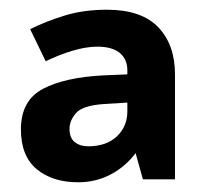

<svg xmlns="http://www.w3.org/2000/svg" viewBox="-20 -742 423 395"><path d="M200 -722Q271 -722 305.5 -686Q340 -650 340 -589V-373H274L259 -427Q238 -399 207.5 -383Q177 -367 141 -367Q88 -367 55.5 -394Q23 -421 23 -476Q23 -535 68 -559Q113 -583 194 -587L242 -589V-597Q242 -620 226.5 -633Q211 -646 180 -646Q158 -646 130.5 -638Q103 -630 74 -616L42 -682Q74 -698 113 -710Q152 -722 200 -722ZM194 -528Q150 -525 136.5 -509.5Q123 -494 123 -477Q123 -458 134 -449.5Q145 -441 161 -441Q199 -441 220.5 -461.5Q242 -482 242 -513V-531Z"/></svg>

Font: Noto Sans Adlam Unjoined
Style: Bold
Weight: 700
Version: Version 3.001